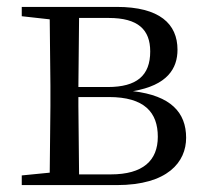

<svg xmlns="http://www.w3.org/2000/svg" viewBox="-20 -536 596 556"><path d="M123 0H318C466 0 519 -67 519 -137C519 -210 475 -259 365 -272C465 -289 494 -338 494 -392C494 -467 442 -516 318 -516H43V-489L124 -480L126 -288V-229L124 -36L43 -28V0ZM209 -484H295C380 -484 415 -450 415 -387C415 -317 376 -284 292 -284H207ZM207 -255H295C399 -255 437 -210 437 -140C437 -71 394 -31 301 -31H209L207 -229Z"/></svg>

Font: Harano Aji Mincho KR
Style: Regular
Weight: 400
Foundry: Masamichi Hosoda
Version: HaranoAjiMinchoKR-Regular version 20230610;ttx 4.39.4